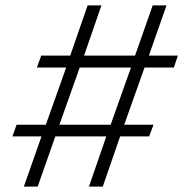

<svg xmlns="http://www.w3.org/2000/svg" viewBox="-20 -688 676 708"><path d="M68 0 133 -185H26L41 -228H149L224 -439H116L132 -483H239L303 -668H354L290 -483H478L543 -668H594L529 -483H636L621 -439H513L438 -228H546L530 -185H423L359 0H308L372 -185H184L119 0ZM199 -228H388L463 -439H274Z"/></svg>

Font: Gantari Light
Style: Italic
Weight: 300
Italic angle: -10°
Version: Version 1.000